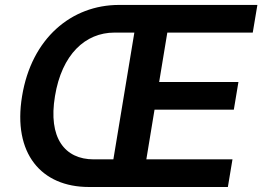

<svg xmlns="http://www.w3.org/2000/svg" viewBox="-20 -747 1048 767"><path d="M989.7 -616.8 1008.2 -727.3H455.6C265.3 -727.3 105.8 -593.8 68.2 -362.9C30.2 -133.9 144.9 0 334.9 0H890.3L908.7 -110.4H564.6L597.3 -308.9H914.1L932.5 -419.4H615.8L648.4 -616.8ZM354.4 -110.4C237.9 -110.4 171.9 -196.7 199.6 -362.9C226.9 -529.8 321 -616.8 437.1 -616.8H516.7L432.9 -110.4Z"/></svg>

Font: TID UI Semi Bold
Style: Italic
Weight: 600
Italic angle: -9.39999°
Designer: The TID Project Authors
Foundry: Bakken & Bæck
Version: Version 1.001;hotconv 1.0.109;makeotfexe 2.5.65596